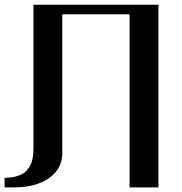

<svg xmlns="http://www.w3.org/2000/svg" viewBox="-20 -812 790 832"><path d="M666.5 -791.5V0H541.5V-750H250V-149.9Q250 -80.6 192.6 -40.3Q135.3 0 41.5 0H0V-41.5Q24.9 -41.5 44.9 -46.4Q64.9 -51.3 77.6 -58.8Q90.3 -66.4 99.6 -78.1Q108.9 -89.8 113.8 -100.3Q118.7 -110.8 121.3 -125.5Q124 -140.1 124.5 -149.9Q125 -159.7 125 -172.9V-791.5Z"/></svg>

Font: Gputeks
Style: Bold
Weight: 600
Width: 8
Version: Version 0.9